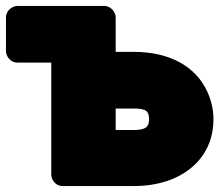

<svg xmlns="http://www.w3.org/2000/svg" viewBox="-42 -586 736 644"><path d="M16 -566C0 -566 -22 -551 -22 -528V-414C-22 -398 -7 -376 16 -376H130V0C130 16 144 38 167 38H408C448 38 484 32 516 22C599 -5 674 -72 674 -186C674 -220 666 -250 654 -277C614 -367 521 -412 408 -412H346V-528C346 -544 331 -566 308 -566ZM458 -186C458 -162 448 -150 408 -150H346V-222H408C449 -222 458 -212 458 -186Z"/></svg>

Font: Asimov Print
Style: E
Weight: 500
Designer: Google
Version: Version 2.000980; 2014